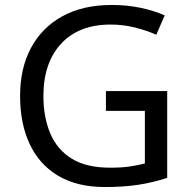

<svg xmlns="http://www.w3.org/2000/svg" viewBox="-20 -744 768 774"><path d="M407 -377H654V-27Q596 -8 537 1Q478 10 403 10Q292 10 216 -34.5Q140 -79 100.5 -161.5Q61 -244 61 -357Q61 -469 105 -551Q149 -633 231.5 -678.5Q314 -724 431 -724Q491 -724 544.5 -713Q598 -702 644 -682L610 -604Q572 -621 524.5 -633Q477 -645 426 -645Q298 -645 226.5 -568Q155 -491 155 -357Q155 -272 182.5 -206.5Q210 -141 269 -104.5Q328 -68 424 -68Q471 -68 504 -73Q537 -78 564 -85V-297H407Z"/></svg>

Font: Noto Sans Old North Arabian
Style: Regular
Weight: 400
Designer: Monotype Design Team
Foundry: Monotype Imaging Inc.
Version: Version 2.001; ttfautohint (v1.8.4.7-5d5b)